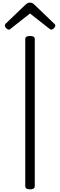

<svg xmlns="http://www.w3.org/2000/svg" viewBox="-20 -1418 454 1452"><path d="M207 14Q189 14 180 8Q171 2 171 -10V-1123Q171 -1135 180 -1140.5Q189 -1146 207 -1146Q225 -1146 234 -1140.5Q243 -1135 243 -1123V-10Q243 2 234 8Q225 14 207 14ZM46 -1194Q38 -1194 27.5 -1204Q17 -1214 17 -1223Q17 -1226 17.5 -1229.5Q18 -1233 22 -1238L172 -1382Q179 -1388 186 -1393Q193 -1398 207 -1398Q221 -1398 228 -1393Q235 -1388 241 -1382L392 -1237Q397 -1233 397.5 -1229.5Q398 -1226 398 -1223Q398 -1214 387.5 -1204Q377 -1194 369 -1194Q363 -1194 359 -1197Q355 -1200 348 -1205L207 -1316L66 -1205Q61 -1200 56.5 -1197Q52 -1194 46 -1194Z"/></svg>

Font: Playwrite BR Light
Style: Regular
Weight: 300
Version: Version 1.003